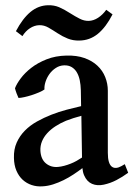

<svg xmlns="http://www.w3.org/2000/svg" viewBox="-20 -690 501 719"><path d="M401.4 -636.2Q377 -588.4 346.7 -563.5Q316.4 -538.6 276.9 -538.1Q253.9 -537.6 234.1 -545.4Q214.4 -553.2 195.8 -565.4Q178.7 -576.7 161.9 -586.4Q145 -596.2 127 -595.7Q108.9 -595.2 92 -584.2Q75.2 -573.2 64 -554.7L39.6 -573.2Q64.5 -620.6 94.2 -645.3Q124 -669.9 160.6 -670.4Q182.6 -670.9 201.2 -663.1Q219.7 -655.3 241.7 -641.1Q261.7 -628.4 278.6 -619.9Q295.4 -611.3 312.5 -611.8Q330.1 -612.3 347.4 -623.5Q364.7 -634.8 377.9 -653.3ZM36.1 -359.4Q42 -375.5 57.4 -396.2Q72.8 -417 96.9 -435.8Q121.1 -454.6 154.3 -467.8Q187.5 -481 229 -481.9Q267.1 -482.9 296.1 -472.7Q325.2 -462.4 344.7 -444.1Q364.3 -425.8 374 -401.4Q383.8 -377 383.8 -350.1V-117.7Q383.8 -96.7 387.7 -84Q391.6 -71.3 398.7 -65.9Q405.8 -60.5 415 -61.3Q424.3 -62 434.6 -67.9L447.3 -75.2L460 -43Q438.5 -27.3 416 -15.6Q393.6 -3.9 368.7 1.5Q344.2 6.8 324.7 -1.5Q305.2 -9.8 294.9 -33.7Q290 -44.9 288.6 -60.5Q273.4 -48.8 255.4 -36.9Q237.3 -24.9 218 -15.4Q198.7 -5.9 178.7 0.5Q158.7 6.8 139.2 7.8Q117.7 9.3 98.6 2.9Q79.6 -3.4 64.9 -16.8Q50.3 -30.3 41.5 -50.8Q32.7 -71.3 32.2 -98.6Q31.2 -130.9 42.5 -156Q53.7 -181.2 73.2 -200.9Q92.8 -220.7 118.7 -235.1Q144.5 -249.5 172.6 -260.5Q200.7 -271.5 229.5 -279.1Q258.3 -286.6 283.7 -292.5L282.7 -352.1Q282.2 -372.6 278.6 -389.9Q274.9 -407.2 267.3 -419.7Q259.8 -432.1 248 -439Q236.3 -445.8 220.2 -445.3Q203.1 -444.8 189 -435.5Q174.8 -426.3 165 -412.6Q155.3 -398.9 150.4 -383.5Q145.5 -368.2 146.5 -355Q139.2 -349.6 126 -344Q112.8 -338.4 98.4 -333.7Q84 -329.1 70.6 -326.2Q57.1 -323.2 49.3 -323.2Q46.4 -329.1 42.2 -340.1Q38.1 -351.1 36.1 -359.4ZM284.7 -256.3Q269.5 -252.4 255.4 -247.8Q241.2 -243.2 227.1 -237.8Q206.1 -229 188 -217.3Q169.9 -205.6 157 -191.4Q144 -177.2 137.2 -160.6Q130.4 -144 131.3 -125Q133.3 -93.3 152.3 -77.9Q171.4 -62.5 197.3 -64.9Q208.5 -65.9 220.5 -69.1Q232.4 -72.3 244.1 -76.9Q255.9 -81.5 266.8 -87.6Q277.8 -93.8 287.1 -100.1Z"/></svg>

Font: VarendraSemibold
Style: Regular
Weight: 600
Designer: Jacob Thomas
Foundry: Bangla Type Foundry
Version: Version 1.008